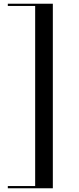

<svg xmlns="http://www.w3.org/2000/svg" viewBox="-20 -812 422 1032"><path d="M22 200V188H169V-780H22V-792H264V200Z"/></svg>

Font: Nyght Serif
Style: Regular
Weight: 400
Designer: Maksym Kobuzan
Version: Version 0.410;July 4, 2025;FontCreator 15.0.0.2958 64-bit